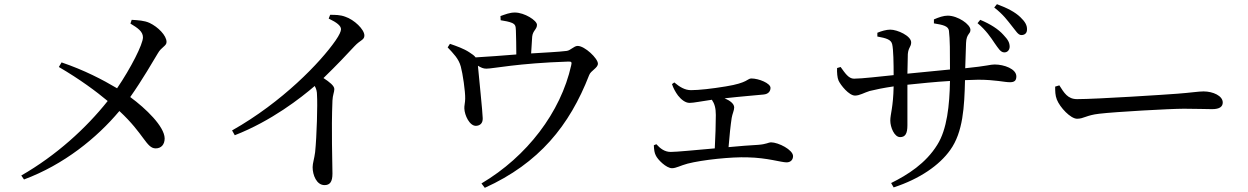

<svg xmlns="http://www.w3.org/2000/svg" viewBox="-20 -843 5980 920"><path d="M726 -132C753 -132 769 -151 769 -180C768 -237 679 -323 604 -378C662 -460 716 -554 736 -587C754 -619 778 -622 778 -642C778 -673 737 -714 697 -733C671 -745 641 -746 611 -748L605 -730C640 -709 665 -692 665 -664C665 -631 607 -517 541 -420C472 -461 384 -507 275 -544L262 -522C363 -463 441 -405 496 -359C392 -228 249 -98 82 -2L95 17C286 -54 444 -182 552 -311C671 -201 681 -132 726 -132Z M1535 44C1561 44 1573 28 1573 -11C1573 -68 1567 -218 1573 -361C1574 -387 1582 -402 1582 -416C1582 -432 1559 -450 1530 -469C1593 -530 1643 -583 1679 -622C1707 -652 1726 -651 1726 -673C1726 -702 1677 -749 1634 -763C1610 -772 1586 -772 1562 -772L1555 -754C1595 -735 1614 -719 1614 -703C1614 -693 1606 -675 1588 -649C1516 -545 1333 -354 1092 -218L1105 -195C1280 -263 1423 -375 1488 -431C1496 -417 1499 -404 1499 -387C1502 -343 1498 -192 1490 -114C1486 -82 1478 -61 1478 -42C1478 -4 1497 44 1535 44Z M2261 -240C2281 -241 2294 -253 2293 -277C2293 -301 2274 -482 2270 -528C2285 -519 2296 -514 2310 -514C2344 -514 2459 -540 2704 -548C2718 -548 2721 -546 2717 -530C2667 -305 2505 -93 2287 36L2303 57C2563 -61 2709 -241 2803 -483C2811 -505 2845 -517 2845 -538C2845 -563 2782 -623 2748 -623C2730 -623 2714 -601 2695 -599C2656 -594 2586 -591 2525 -587L2530 -667C2533 -697 2553 -702 2553 -724C2553 -745 2493 -783 2447 -783C2422 -783 2401 -774 2378 -766L2379 -746C2399 -743 2420 -739 2434 -733C2450 -725 2451 -718 2452 -697C2453 -671 2454 -617 2454 -582C2391 -577 2315 -571 2259 -568C2253 -576 2244 -583 2228 -593C2202 -610 2168 -622 2136 -633L2125 -616C2152 -587 2178 -562 2188 -524C2197 -492 2210 -404 2209 -370C2209 -352 2204 -335 2205 -323C2206 -291 2230 -239 2261 -240Z M3284 -350C3305 -350 3340 -358 3391 -365C3404 -346 3410 -325 3410 -292C3410 -254 3408 -184 3405 -132C3312 -124 3223 -115 3194 -115C3165 -115 3144 -131 3125 -152L3113 -147C3114 -124 3116 -111 3122 -99C3131 -78 3173 -37 3200 -37C3220 -37 3241 -50 3275 -59C3345 -77 3485 -92 3563 -89C3657 -87 3723 -65 3749 -65C3768 -65 3780 -77 3780 -95C3780 -125 3710 -161 3674 -161C3663 -161 3653 -152 3613 -149C3574 -147 3524 -143 3471 -138C3475 -190 3481 -246 3486 -278C3489 -297 3498 -314 3498 -328C3498 -346 3478 -361 3452 -372C3532 -381 3610 -387 3638 -390C3663 -392 3672 -407 3672 -422C3672 -444 3616 -467 3580 -467C3561 -467 3564 -446 3458 -429C3392 -418 3328 -411 3291 -411C3261 -411 3236 -427 3211 -448L3200 -440C3206 -421 3217 -401 3229 -385C3244 -366 3264 -350 3284 -350Z M4791 -592C4806 -591 4817 -602 4818 -618C4818 -638 4811 -652 4788 -676C4764 -703 4727 -727 4677 -748L4664 -732C4705 -698 4728 -663 4746 -636C4764 -611 4774 -593 4791 -592ZM4874 -675C4891 -675 4901 -685 4901 -701C4902 -722 4892 -739 4869 -761C4844 -785 4808 -804 4757 -823L4744 -807C4788 -773 4808 -744 4828 -719C4848 -695 4858 -675 4874 -675ZM4077 -385C4099 -385 4121 -399 4147 -407C4175 -414 4214 -422 4262 -429C4260 -327 4246 -297 4246 -265C4246 -234 4265 -186 4293 -186C4318 -186 4328 -203 4328 -243V-437C4387 -443 4462 -451 4532 -455C4530 -339 4518 -223 4471 -149C4416 -60 4329 -5 4250 34L4262 55C4388 14 4482 -52 4533 -124C4595 -210 4601 -332 4604 -459L4667 -461C4750 -461 4792 -449 4819 -449C4840 -449 4850 -456 4850 -477C4850 -513 4791 -534 4746 -534C4724 -534 4714 -527 4605 -516L4609 -637C4611 -683 4630 -678 4630 -700C4630 -726 4570 -768 4521 -768C4501 -768 4478 -760 4455 -750V-731C4499 -724 4524 -718 4527 -696C4532 -655 4532 -596 4532 -510L4328 -490L4330 -584C4333 -617 4346 -618 4346 -640C4346 -671 4280 -701 4246 -701C4227 -701 4203 -694 4184 -686V-668C4228 -660 4250 -653 4255 -631C4261 -607 4262 -538 4262 -483C4202 -477 4109 -466 4072 -466C4046 -466 4029 -493 4008 -522L3991 -517C3990 -497 3992 -470 3998 -457C4008 -435 4048 -385 4077 -385Z M5141 -274C5173 -274 5185 -291 5247 -298C5322 -307 5587 -322 5653 -322C5717 -322 5752 -320 5788 -320C5824 -320 5839 -332 5839 -352C5839 -384 5792 -405 5747 -405C5722 -405 5689 -399 5622 -394C5572 -390 5235 -368 5141 -368C5096 -368 5079 -398 5056 -434L5036 -428C5036 -407 5036 -386 5044 -366C5059 -328 5110 -274 5141 -274Z"/></svg>

Font: Source Han Serif SC Medium
Style: Regular
Weight: 500
Designer: Ryoko NISHIZUKA 西塚涼子 (kana & ideographs); Frank Grießhammer (Latin, Greek & Cyrillic); Wenlong ZHANG 张文龙 (bopomofo); San
Foundry: Adobe
Version: Version 2.003;hotconv 1.1.1;makeotfexe 2.6.0